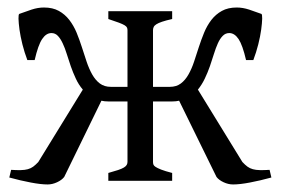

<svg xmlns="http://www.w3.org/2000/svg" viewBox="-20 -484 751 514"><path d="M706.5 -8.8Q676.3 -0.5 649.2 4.6Q622.1 9.8 604 9.8Q591.3 9.8 578.6 3.9Q565.9 -2 559.6 -10.3L459.5 -214.4Q451.7 -212.4 440.9 -212.4H389.6V-50.8Q389.6 -46.9 390.6 -43.7Q391.6 -40.5 396.2 -37.4Q400.9 -34.2 411.4 -30Q421.9 -25.9 440.9 -21V0H270V-21Q286.1 -25.4 296.1 -28.8Q306.2 -32.2 311.8 -35.6Q317.4 -39.1 319.3 -42.7Q321.3 -46.4 321.3 -50.8V-212.4H270.5Q259.3 -212.4 251.5 -214.4L151.9 -10.3Q145.5 -2 132.8 3.9Q120.1 9.8 107.4 9.8Q89.4 9.8 62.3 4.6Q35.2 -0.5 4.9 -8.8L9.8 -29.3Q24.9 -28.3 35.6 -28.6Q46.4 -28.8 54.4 -31Q62.5 -33.2 68.8 -37.8Q75.2 -42.5 82.5 -50.3L201.7 -244.1Q190.4 -257.3 182.9 -273.7Q175.3 -290 169.4 -306.9Q163.6 -323.7 158.7 -339.6Q153.8 -355.5 147.9 -367.9Q142.1 -380.4 135 -387.9Q127.9 -395.5 117.7 -395.5Q103.5 -395.5 92.8 -379.4Q82 -363.3 72.8 -323.2H53.2Q45.4 -343.8 40 -365.2Q34.7 -386.7 32.2 -404.5Q29.8 -422.4 29.5 -434.1Q29.3 -445.8 31.7 -446.8Q47.4 -452.6 64.5 -458.3Q81.5 -463.9 97.7 -463.9Q121.1 -463.9 137.5 -454.8Q153.8 -445.8 165.5 -430.7Q177.2 -415.5 185.1 -396.5Q192.9 -377.4 199.2 -357.7Q205.6 -337.9 211.9 -318.8Q218.3 -299.8 226.8 -284.7Q235.4 -269.5 247.3 -260.5Q259.3 -251.5 276.9 -251.5H321.3V-403.3Q321.3 -406.7 320.1 -409.9Q318.8 -413.1 313.7 -416.3Q308.6 -419.4 298.3 -423.3Q288.1 -427.2 270 -433.1V-454.1H440.9V-433.1Q423.8 -429.2 413.8 -425.8Q403.8 -422.4 398.4 -418.9Q393.1 -415.5 391.4 -411.6Q389.6 -407.7 389.6 -403.3V-251.5H434.6Q452.1 -251.5 464.1 -260.5Q476.1 -269.5 484.6 -284.7Q493.2 -299.8 499.5 -318.8Q505.9 -337.9 512.2 -357.7Q518.6 -377.4 526.4 -396.5Q534.2 -415.5 545.9 -430.7Q557.6 -445.8 574 -454.8Q590.3 -463.9 613.8 -463.9Q629.9 -463.9 647 -458.3Q664.1 -452.6 679.7 -446.8Q682.1 -445.8 681.9 -434.1Q681.6 -422.4 679.2 -404.5Q676.8 -386.7 671.4 -365.2Q666 -343.8 658.2 -323.2H638.7Q629.4 -363.3 618.7 -379.4Q607.9 -395.5 593.8 -395.5Q583.5 -395.5 576.2 -387.9Q568.8 -380.4 563.2 -367.9Q557.6 -355.5 552.7 -339.6Q547.9 -323.7 542 -306.9Q536.1 -290 528.3 -273.7Q520.5 -257.3 509.8 -244.1L628.9 -50.3Q636.2 -42.5 642.6 -37.8Q648.9 -33.2 657 -31Q665 -28.8 675.5 -28.6Q686 -28.3 701.7 -29.3Z"/></svg>

Font: Noto Serif Devanagari
Style: Bold
Weight: 700
Designer: Monotype Design Team
Foundry: Monotype Imaging Inc.
Version: Version 1.01